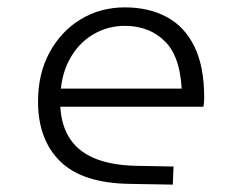

<svg xmlns="http://www.w3.org/2000/svg" viewBox="-20 -495 654 520"><path d="M345 -46 450 -44 448 5 331 3Q203 1 143 -58Q83 -117 83 -220Q83 -296 114.5 -353.5Q146 -411 199 -443Q252 -475 318 -475Q383 -475 431.5 -449Q480 -423 506.5 -369Q533 -315 533 -231Q533 -224 532.5 -217.5Q532 -211 531 -206H103V-255H489L473 -226Q473 -334 430 -379.5Q387 -425 318 -425Q271 -425 231 -401Q191 -377 167 -331.5Q143 -286 143 -220Q143 -165 165 -126.5Q187 -88 232 -68Q277 -48 345 -46Z"/></svg>

Font: Intel One Mono Light
Style: Regular
Weight: 300
Monospace: yes
Designer: Fred Shallcrass
Foundry: Frere-Jones Type LLC
Version: Version 1.004